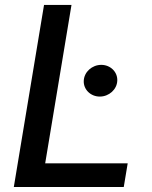

<svg xmlns="http://www.w3.org/2000/svg" viewBox="-20 -747 608 767"><path d="M35.2 0H474.4L490.1 -94.5H160.5L265.6 -727.3H155.9ZM314.6 -424.4C312.9 -389.6 342 -361.2 378.6 -361.2C415.5 -361.2 447.1 -389.6 448.5 -424.4C450.3 -459.5 421.2 -487.9 384.6 -487.9C347.7 -487.9 316.1 -459.5 314.6 -424.4Z"/></svg>

Font: Margiela Sans Medium
Style: Italic
Weight: 500
Italic angle: -9.39999°
Designer: Stefan Endress, Andreas Faust
Version: Version 1.100;FEAKit 1.0